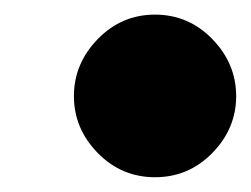

<svg xmlns="http://www.w3.org/2000/svg" viewBox="-20 -575 340 260"><path d="M112.3 -367.9Q80.1 -400.9 80.1 -444.8Q80.1 -488.8 112.3 -522Q144.5 -555.2 189.9 -555.2Q235.4 -555.2 267.6 -522Q299.8 -488.8 299.8 -444.8Q299.8 -400.9 267.6 -367.9Q235.4 -335 189.9 -335Q144.5 -335 112.3 -367.9Z"/></svg>

Font: Copperplate CC
Style: Bold
Weight: 700
Designer: indestructible type*
Foundry: Cowboy Collective
Version: Version 1.000